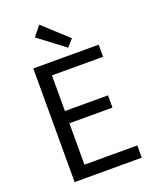

<svg xmlns="http://www.w3.org/2000/svg" viewBox="-174 -1067 937 1164"><g transform="rotate(-20 294.5 -485.0)"><path d="M101 -733H523V-655H193V-425H471V-346H193V-79H534V0H101ZM174 -907 226 -970 384 -825 343 -779Z"/></g></svg>

Font: Merged Yaku Han JP
Style: Regular
Weight: 400
Designer: Ryoko NISHIZUKA 西塚涼子 (kana, bopomofo & ideographs); Paul D. Hunt (Latin, Greek & Cyrillic); Sandoll Communications 산돌커뮤니
Foundry: Adobe
Version: Version 2.004